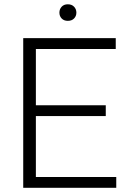

<svg xmlns="http://www.w3.org/2000/svg" viewBox="-20 -892 609 912"><path d="M532.2 -51.3V0H90.3V-710.9H529.8V-659.2H150.4V-392.1H482.4V-340.8H150.4V-51.3ZM262.2 -832Q262.2 -848.6 272.9 -860.1Q283.7 -871.6 302.2 -871.6Q320.8 -871.6 331.8 -860.1Q342.8 -848.6 342.8 -832Q342.8 -815.4 331.8 -804.2Q320.8 -793 302.2 -793Q283.7 -793 272.9 -804.2Q262.2 -815.4 262.2 -832Z"/></svg>

Font: Vazirmatn RD ExtraLight
Style: Regular
Weight: 200
Designer: Saber Rastikerdar
Foundry: Saber Rastikerdar
Version: Version 32.102